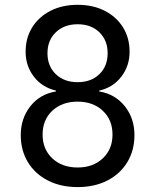

<svg xmlns="http://www.w3.org/2000/svg" viewBox="-20 -760 639 790"><path d="M299.3 9.8Q230.5 9.8 177.5 -17.1Q124.5 -43.9 95 -92.5Q65.4 -141.1 65.4 -204.1Q65.4 -272.9 105 -323Q144.5 -373 210.4 -383.8V-387.2Q153.3 -400.4 119.4 -444.6Q85.4 -488.8 85.4 -546.9Q85.4 -604 112.5 -647.5Q139.6 -690.9 188 -715.6Q236.3 -740.2 299.3 -740.2Q362.8 -740.2 410.9 -715.6Q459 -690.9 486.1 -647.5Q513.2 -604 513.2 -546.9Q513.2 -488.8 479 -444.3Q444.8 -399.9 388.2 -387.2V-383.8Q454.1 -372.6 493.7 -322.8Q533.2 -272.9 533.2 -204.1Q533.2 -141.1 503.7 -92.5Q474.1 -43.9 421.4 -17.1Q368.7 9.8 299.3 9.8ZM299.3 -421.9Q355 -421.9 388.9 -454.8Q422.9 -487.8 422.9 -541Q422.9 -594.2 388.9 -627.2Q355 -660.2 299.3 -660.2Q244.1 -660.2 209.7 -627.2Q175.3 -594.2 175.3 -541Q175.3 -487.8 209.7 -454.8Q244.1 -421.9 299.3 -421.9ZM299.3 -70.8Q362.8 -70.8 402.8 -108.4Q442.9 -146 442.9 -206.1Q442.9 -267.1 402.8 -304.4Q362.8 -341.8 299.3 -341.8Q235.4 -341.8 195.3 -304.4Q155.3 -267.1 155.3 -206.1Q155.3 -146 195.3 -108.4Q235.4 -70.8 299.3 -70.8Z"/></svg>

Font: UDEV Gothic 35
Style: Regular
Weight: 400
Version: v2.1.0; ttfautohint (v1.8.4.7-5d5b-dirty) -l 6 -r 45 -G 200 